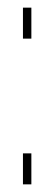

<svg xmlns="http://www.w3.org/2000/svg" viewBox="-20 -482 142 502"><path d="M40 -462H62V-381H40ZM40 -81H62V0H40Z"/></svg>

Font: Bebas Neue Light
Style: Regular
Weight: 300
Designer: Ryoichi Tsunekawa
Foundry: Ryoichi Tsunekawa
Version: Version 1.003;PS 001.003;hotconv 1.0.70;makeotf.lib2.5.58329